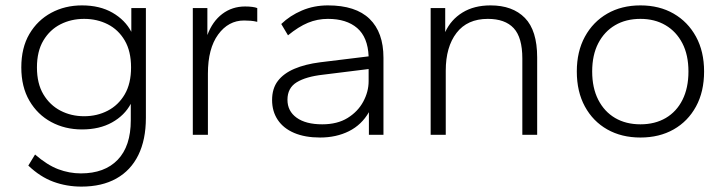

<svg xmlns="http://www.w3.org/2000/svg" viewBox="-20 -500 2690 712"><path d="M282 192Q227 192 178 174Q129 156 85 114L110 73Q155 112 196 127.5Q237 143 280 143Q368 143 416.5 92.5Q465 42 465 -54V-115Q442 -72 395.5 -46Q349 -20 284 -20Q221 -20 170 -47.5Q119 -75 89 -126.5Q59 -178 59 -250Q59 -323 89 -374Q119 -425 170 -452.5Q221 -480 284 -480Q350 -480 397 -453Q444 -426 467 -382V-470H521V-63Q521 18 493 75Q465 132 411.5 162Q358 192 282 192ZM292 -69Q340 -69 379.5 -89.5Q419 -110 442.5 -150Q466 -190 466 -250Q466 -310 442.5 -350Q419 -390 379.5 -410Q340 -430 292 -430Q244 -430 204.5 -410Q165 -390 141 -350Q117 -310 117 -250Q117 -190 141 -150Q165 -110 204.5 -89.5Q244 -69 292 -69Z M695 0V-470H749V-370Q768 -421 804.5 -448.5Q841 -476 889 -476Q903 -476 915 -474.5Q927 -473 934 -470V-419Q922 -422 910 -423Q898 -424 885 -424Q827 -424 789 -372Q751 -320 751 -227V0Z M1167 10Q1111 10 1071 -7Q1031 -24 1010 -55.5Q989 -87 989 -129Q989 -172 1010.5 -200Q1032 -228 1072 -245Q1112 -262 1167 -269L1347 -291Q1344 -362 1304.5 -396Q1265 -430 1196 -430Q1157 -430 1122 -415.5Q1087 -401 1048 -369L1023 -411Q1055 -442 1099.5 -461Q1144 -480 1196 -480Q1299 -480 1350.5 -430Q1402 -380 1402 -286V0H1348V-84Q1321 -37 1274 -13.5Q1227 10 1167 10ZM1175 -39Q1231 -39 1269 -62.5Q1307 -86 1327 -123Q1347 -160 1347 -199V-244L1178 -223Q1115 -216 1080.5 -195Q1046 -174 1046 -130Q1046 -88 1080 -63.5Q1114 -39 1175 -39Z M1577 0V-470H1631V-381Q1652 -427 1695 -453.5Q1738 -480 1799 -480Q1881 -480 1926.5 -433.5Q1972 -387 1972 -287V0H1917V-283Q1917 -361 1885 -395.5Q1853 -430 1789 -430Q1713 -430 1673 -378Q1633 -326 1633 -238V0Z M2355 10Q2285 10 2232 -20Q2179 -50 2149 -105Q2119 -160 2119 -235Q2119 -309 2149 -364Q2179 -419 2232 -449.5Q2285 -480 2355 -480Q2425 -480 2478 -449.5Q2531 -419 2561 -364Q2591 -309 2591 -235Q2591 -160 2561 -105Q2531 -50 2478 -20Q2425 10 2355 10ZM2355 -39Q2409 -39 2449 -62.5Q2489 -86 2511 -130Q2533 -174 2533 -235Q2533 -296 2510.5 -339.5Q2488 -383 2448 -406.5Q2408 -430 2355 -430Q2301 -430 2261 -406.5Q2221 -383 2198.5 -339.5Q2176 -296 2176 -235Q2176 -174 2198.5 -130Q2221 -86 2261 -62.5Q2301 -39 2355 -39Z"/></svg>

Font: Gantari Light
Style: Regular
Weight: 300
Designer: Anugrah Pasau
Foundry: Lafontype
Version: Version 1.000; ttfautohint (v1.8.3)